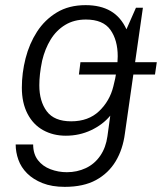

<svg xmlns="http://www.w3.org/2000/svg" viewBox="-20 -541 630 747"><path d="M287 -251 293 -299H590L583 -251ZM232 186Q182 186 145.5 171.5Q109 157 85.5 133.5Q62 110 51.5 80.5Q41 51 41 21H109Q109 58 127.5 82Q146 106 176.5 117.5Q207 129 240 129Q280 129 314 113Q348 97 370 65Q392 33 398 -11L409 -91Q380 -56 334.5 -34.5Q289 -13 236 -13Q187 -13 148 -34.5Q109 -56 87 -98.5Q65 -141 65 -200Q65 -257 79.5 -314Q94 -371 124 -417.5Q154 -464 201 -492.5Q248 -521 313 -521Q371 -521 410.5 -498Q450 -475 472 -427L509 -511H536L466 -22Q458 40 430 86.5Q402 133 353.5 159.5Q305 186 232 186ZM257 -69Q324 -69 365.5 -108.5Q407 -148 421 -205Q429 -235 433.5 -265.5Q438 -296 438 -322Q438 -385 409.5 -425Q381 -465 314 -465Q268 -465 233.5 -444Q199 -423 177 -387Q155 -351 144 -305Q138 -276 135.5 -253Q133 -230 133 -209Q133 -147 162 -108Q191 -69 257 -69Z"/></svg>

Font: Chivo Medium ExtraLight
Style: Italic
Weight: 250
Italic angle: -8.05°
Version: Version 2.002